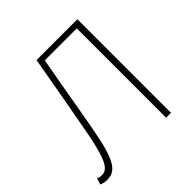

<svg xmlns="http://www.w3.org/2000/svg" viewBox="-191 -883 1053 1053"><g transform="rotate(-45 335.0 -356.5)"><path d="M53 13C118 13 156 -27 193 -232C222 -386 246 -538 275 -693H523V0H561V-726H244C213 -551 187 -400 156 -237C121 -53 90 -26 51 -26C40 -26 31 -28 20 -33L9 4C26 11 42 13 53 13Z"/></g></svg>

Font: Source Han Sans JP ExtraLight
Style: Regular
Weight: 250
Designer: Ryoko NISHIZUKA 西塚涼子 (kana, bopomofo & ideographs); Paul D. Hunt (Latin, Greek & Cyrillic); Sandoll Communications 산돌커뮤니
Foundry: Adobe
Version: Version 2.001;hotconv 1.0.107;makeotfexe 2.5.65593